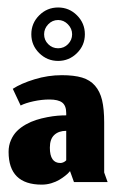

<svg xmlns="http://www.w3.org/2000/svg" viewBox="-20 -494 319 521"><path d="M137.7 -363Q122 -363 110.8 -374.2Q99.7 -385.3 99.7 -401Q99.7 -416.3 110.8 -428Q122 -439.7 137.7 -439.7Q153 -439.7 164.3 -428Q175.7 -416.3 175.7 -401Q175.7 -385.7 164.7 -374.3Q153.7 -363 137.7 -363ZM86.5 -349.8Q108 -328.7 137.7 -328.7Q167.3 -328.7 188.8 -349.8Q210.3 -371 210.3 -401Q210.3 -431 189 -452.3Q167.7 -473.7 137.7 -473.7Q107.7 -473.7 86.3 -452.3Q65 -431 65 -401Q65 -371 86.5 -349.8ZM170 -29.7 180.7 0H272L262.7 -26V-161.7Q262.7 -198.3 257 -222.2Q251.3 -246 237.8 -261.5Q224.3 -277 202.7 -283.5Q181 -290 147.7 -290Q110 -290 73.7 -278.8Q37.3 -267.7 14.7 -253L36 -207.7Q48.7 -214.3 71 -219.2Q93.3 -224 114 -224Q138 -224 148.8 -215.7Q159.7 -207.3 159.7 -187V-181Q148.3 -181 136 -180Q123.7 -179 108 -176Q92.3 -173 78.2 -168.5Q64 -164 50 -156.2Q36 -148.3 26 -138.3Q16 -128.3 9.7 -113.8Q3.3 -99.3 3.3 -82Q3.3 7 93.3 7Q106.7 7 119.3 3.2Q132 -0.7 140.8 -6Q149.7 -11.3 156.5 -16.7Q163.3 -22 166.7 -26ZM143.7 -51.7Q115.3 -51.7 115.3 -93.3Q115.3 -116.7 127.3 -127.8Q139.3 -139 159.7 -139V-59Q159.7 -59 157.7 -57.2Q155.7 -55.3 151.8 -53.5Q148 -51.7 143.7 -51.7Z"/></svg>

Font: Jomhuria
Style: Regular
Weight: 400
Designer: Arabic design by Kourosh Beigpour, Latin design by Eben Sorkin, engineering by Lasse Fister and Khaled Hosney
Version: Version 1.0010